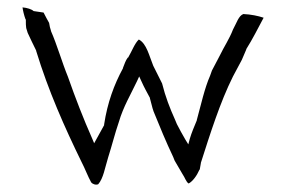

<svg xmlns="http://www.w3.org/2000/svg" viewBox="-20 -506 768 520"><path d="M41 -486C42 -478 45 -465 49 -454L50 -453V-446C50 -440 50 -439 51 -430L55 -417C61 -403 70 -386 78 -369V-368C111 -260 155 -161 201 -67C210 -50 218 -28 227 -12C230 -8 239 -4 246 -7C260 -23 264 -51 273 -80C283 -111 291 -144 302 -176C314 -217 334 -250 351 -286L357 -299L363 -286C370 -270 378 -256 386 -241V-240L391 -221C392 -216 394 -210 396 -204C413 -162 430 -121 449 -81L453 -71L474 -35C481 -25 484 -13 491 -9C502 -15 513 -30 520 -46L521 -47C522 -52 523 -57 524 -64V-65C549 -143 576 -229 611 -299L635 -344C639 -353 643 -363 647 -372V-373C664 -400 678 -428 694 -458C679 -463 660 -467 639 -468C626 -463 621 -444 611 -426C601 -400 587 -380 575 -355L554 -315C553 -312 551 -307 549 -301C534 -267 524 -221 513 -181V-180C506 -163 499 -147 494 -130L490 -115L482 -128C474 -142 466 -156 459 -170L454 -182C440 -213 428 -244 419 -280L395 -328C384 -355 377 -388 356 -399C345 -389 337 -367 327 -350H326C320 -342 317 -332 313 -322V-321C289 -277 271 -228 262 -169V-167L235 -118L230 -130C206 -184 184 -241 164 -298C148 -337 134 -386 118 -422V-423C116 -429 114 -436 113 -444C108 -452 104 -461 98 -472L71 -476C66 -481 53 -485 41 -486ZM164 -291V-292ZM396 -197ZM473 -29 474 -28Z"/></svg>

Font: SolarCharger
Style: 350
Weight: 300
Designer: Mew Too
Foundry: Cannot Into Space Fonts/KineticPlasma Fonts
Version: Version 1.100